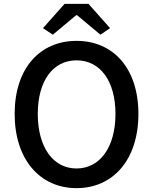

<svg xmlns="http://www.w3.org/2000/svg" viewBox="-20 -962 794 996"><path d="M377 14C567 14 698 -134 698 -371C698 -608 567 -750 377 -750C188 -750 56 -609 56 -371C56 -134 188 14 377 14ZM377 -88C255 -88 176 -199 176 -371C176 -543 255 -649 377 -649C499 -649 579 -543 579 -371C579 -199 499 -88 377 -88ZM254 -782 375 -883H380L501 -782L551 -816L439 -942H315L203 -816Z"/></svg>

Font: Noto Sans CJK SC Medium
Style: Regular
Weight: 500
Designer: Ryoko NISHIZUKA 西塚涼子 (kana, bopomofo & ideographs); Paul D. Hunt (Latin, Greek & Cyrillic); Sandoll Communications 산돌커뮤니
Foundry: Adobe
Version: Version 2.004;hotconv 1.0.118;makeotfexe 2.5.65603